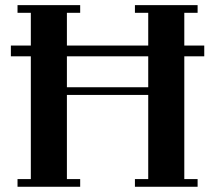

<svg xmlns="http://www.w3.org/2000/svg" viewBox="-20 -713 821 733"><path d="M21.5 -498V-539.1H97.7V-664.1H46.9V-693.4H286.1V-664.1H235.4V-539.1H545.9V-664.1H495.1V-693.4H734.4V-664.1H683.6V-539.1H759.8V-498H683.6V-29.3H734.4V0H495.1V-29.3H545.9V-350.6H235.4V-29.3H286.1V0H46.9V-29.3H97.7V-498ZM235.4 -379.9H545.9V-498H235.4Z"/></svg>

Font: Monomachus
Style: Medium
Weight: 500
Designer: Alexey Kryukov
Version: Version 1.0